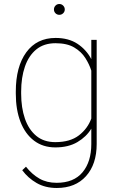

<svg xmlns="http://www.w3.org/2000/svg" viewBox="-20 -728 588 961"><path d="M59.1 -259.3V-269.5Q59.1 -394.5 111.6 -466.3Q164.1 -538.1 258.3 -538.1Q323.2 -538.1 367.7 -508.8Q412.1 -479.5 437 -432.1V-528.3H463.9V-7.3Q463.9 94.2 410.6 153.6Q357.4 212.9 264.2 212.9Q206.5 212.9 163.3 188Q120.1 163.1 91.3 124L109.9 106.4Q140.6 145 177.5 166Q214.4 187 263.2 187Q349.1 187 393.1 134.3Q437 81.5 437 -7.3V-84Q412.6 -43.5 367.4 -16.8Q322.3 9.8 257.3 9.8Q194.8 9.8 150.4 -23.9Q106 -57.6 82.5 -118.2Q59.1 -178.7 59.1 -259.3ZM85.9 -269.5V-259.3Q85.9 -189 104.7 -134.3Q123.5 -79.6 161.4 -48.1Q199.2 -16.6 256.8 -16.6Q331.1 -16.6 375 -50.5Q418.9 -84.5 437 -134.8V-374.5Q427.2 -405.8 407.2 -437.5Q387.2 -469.2 351.3 -490.5Q315.4 -511.7 257.8 -511.7Q199.7 -511.7 161.6 -480.5Q123.5 -449.2 104.7 -394.5Q85.9 -339.8 85.9 -269.5ZM250 -680.7Q250 -691.9 257.8 -700Q265.6 -708 276.9 -708Q288.1 -708 296.1 -700Q304.2 -691.9 304.2 -680.7Q304.2 -669.4 296.1 -661.6Q288.1 -653.8 276.9 -653.8Q265.6 -653.8 257.8 -661.6Q250 -669.4 250 -680.7Z"/></svg>

Font: Vazirmatn UI Thin
Style: Regular
Weight: 100
Designer: Saber Rastikerdar
Foundry: Saber Rastikerdar
Version: Version 33.003